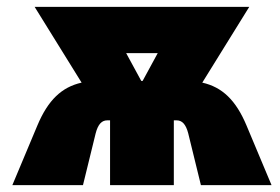

<svg xmlns="http://www.w3.org/2000/svg" viewBox="-20 -540 817 560"><path d="M89 -174 16 0H222L259 -151C266 -178 277 -189 293 -189H301V0H487V-189H495C511 -189 522 -178 529 -151L566 0H772L699 -174C668 -248 628 -286 570 -299L707 -520H81L218 -299C160 -286 120 -248 89 -174ZM392 -304 348 -385H440L396 -304Z"/></svg>

Font: Fixel Text Black
Style: Regular
Weight: 900
Width: 4
Designer: AlfaBravo + MacPaw
Foundry: Kyrylo Tkachov, Marchela Mozhyna, Serhii Makarenko, Maria Weinstein, Zakhar Kryvoshyya
Version: Version 1.211